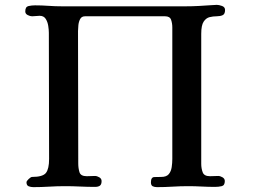

<svg xmlns="http://www.w3.org/2000/svg" viewBox="-20 -770 1040 790"><path d="M906 -729Q906 -712 896 -707.5Q886 -703 871.5 -703Q857 -703 842.5 -699.5Q828 -696 818 -681Q808 -666 808 -631V-96Q808 -77 814 -61Q820 -45 844 -45Q852 -45 861 -45.5Q870 -46 878 -46Q886 -46 895.5 -40.5Q905 -35 905 -25Q905 -7 892 -4Q879 -1 865 -1Q837 -1 809.5 -2.5Q782 -4 754 -4Q722 -4 690 -2Q658 0 626 0Q616 0 608.5 -3.5Q601 -7 601 -20Q601 -41 615 -41.5Q629 -42 643 -42Q665 -42 674.5 -53.5Q684 -65 686.5 -82.5Q689 -100 689 -116Q689 -252 689 -387Q689 -522 689 -657Q689 -674 684 -688.5Q679 -703 659 -703H330Q316 -703 310 -692Q304 -681 302.5 -666.5Q301 -652 301 -642Q301 -506 301.5 -369.5Q302 -233 302 -97Q302 -78 307 -61.5Q312 -45 337 -45Q345 -45 354 -45.5Q363 -46 371 -46Q379 -46 388.5 -40.5Q398 -35 398 -25Q398 -11 391 -6Q384 -1 371 -1Q340 -1 309 -2.5Q278 -4 247 -4Q215 -4 182 -2Q149 0 117 0Q107 0 98 -3.5Q89 -7 89 -20Q89 -25 98 -33.5Q107 -42 112 -42Q156 -42 169 -58.5Q182 -75 182 -116Q182 -246 181.5 -375.5Q181 -505 181 -635Q181 -647 178.5 -663.5Q176 -680 168 -692.5Q160 -705 143 -705Q136 -705 128 -704Q120 -703 112 -703Q104 -703 94 -708Q84 -713 84 -723Q84 -742 97 -745Q110 -748 124 -748Q152 -748 179.5 -746Q207 -744 235 -744H743Q771 -744 798.5 -745.5Q826 -747 854 -749Q859 -749 863.5 -749.5Q868 -750 872 -750Q881 -750 893.5 -745.5Q906 -741 906 -729Z"/></svg>

Font: Kaisei Tokumin
Style: Bold
Weight: 700
Designer: Font-Kai, 金井和夫
Foundry: KAZUO KANAI
Version: Version 5.003